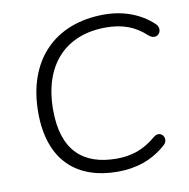

<svg xmlns="http://www.w3.org/2000/svg" viewBox="-78 -754 825 838"><g transform="rotate(-10 335.0 -335.0)"><path d="M378 8C459 8 530 -15 592 -69C624 -94 594 -141 560 -115C504 -67 449 -49 383 -49C236 -49 146 -125 146 -306C146 -509 259 -621 434 -621C508 -621 563 -601 613 -554C651 -523 684 -572 650 -600C597 -649 523 -678 437 -678C217 -678 80 -537 80 -306C80 -91 200 8 378 8Z"/></g></svg>

Font: SN Pro Light
Style: Italic
Weight: 300
Italic angle: -8.99998°
Designer: Tobias Whetton
Foundry: Supernotes
Version: Version 1.001;Glyphs 3.2 (3249)